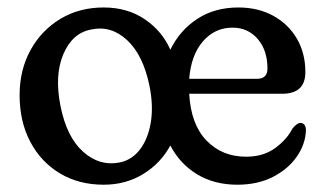

<svg xmlns="http://www.w3.org/2000/svg" viewBox="-20 -483 880 514"><path d="M257.5 -463Q321 -463 367.5 -431.5Q414 -400 436 -350Q461.5 -402 508.2 -432.5Q555 -463 618 -463Q671 -463 711.5 -440.8Q752 -418.5 774.8 -379.5Q797.5 -340.5 797.5 -290Q797.5 -232 735.5 -232H486.5Q491 -150 532.8 -106.8Q574.5 -63.5 639 -63.5Q685 -63.5 716.5 -86.5Q748 -109.5 763 -139Q775.5 -154 784.5 -154Q799 -153 799 -133.5Q797.5 -96.5 774.2 -63.2Q751 -30 710.2 -9.2Q669.5 11.5 615.5 11.5Q553.5 11.5 507.5 -16.5Q461.5 -44.5 436 -93.5Q410 -45.5 363.2 -17Q316.5 11.5 257.5 11.5Q191 11.5 140.2 -19Q89.5 -49.5 61 -103.5Q32.5 -157.5 32.5 -228.5Q32.5 -295.5 61.5 -348.5Q90.5 -401.5 141.2 -432.2Q192 -463 257.5 -463ZM602.5 -409Q555 -409 523.2 -372.2Q491.5 -335.5 486.5 -272H668Q696 -272 696 -299.5Q696 -348.5 669.8 -378.8Q643.5 -409 602.5 -409ZM300 -48Q333 -54.5 354.8 -83Q376.5 -111.5 383.8 -155.8Q391 -200 380 -254Q363 -336 320 -375.8Q277 -415.5 224 -404Q173.5 -394.5 149.5 -337.8Q125.5 -281 142 -199Q158.5 -116 202.5 -76.8Q246.5 -37.5 300 -48Z"/></svg>

Font: Fraunces 72pt SuperSoft
Style: Regular
Weight: 400
Version: Version 1.000;[b76b70a41]